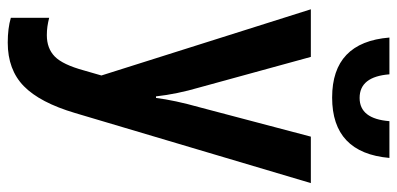

<svg xmlns="http://www.w3.org/2000/svg" viewBox="-285 -501 1026 496"><g transform="rotate(90 228.0 -253.0)"><path d="M90 240Q53 240 26 232V133Q38 136 48.5 137.5Q59 139 71 139Q105 139 126 118.5Q147 98 162 43L175 -2L4 -543H127L206 -255Q223 -197 229 -143H233Q236 -167 242 -195Q248 -223 257 -255L333 -543H453L272 66Q245 157 202.5 198.5Q160 240 90 240ZM232 -598Q89 -598 77 -746H172Q178 -669 233 -669Q287 -669 293 -746H388Q375 -598 232 -598Z"/></g></svg>

Font: Noto Sans Condensed SemiBold
Style: Regular
Weight: 600
Width: 3
Designer: Monotype Design Team
Foundry: Monotype Imaging Inc.
Version: Version 2.013; ttfautohint (v1.8.4.7-5d5b)